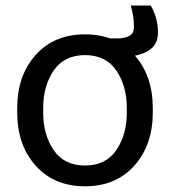

<svg xmlns="http://www.w3.org/2000/svg" viewBox="-20 -651 619 686"><path d="M41.5 -249V-264.6Q41.5 -380.9 107.4 -454.6Q173.3 -528.3 283.7 -528.3Q394 -528.3 460 -454.6Q525.9 -380.9 525.9 -264.6V-249Q525.9 -132.8 460 -59.1Q394 14.6 283.7 14.6Q173.3 14.6 107.4 -59.1Q41.5 -132.8 41.5 -249ZM134.3 -264.6V-249Q134.3 -169.4 171.9 -114.5Q209.5 -59.6 283.7 -59.6Q357.9 -59.6 395.5 -114.5Q433.1 -169.4 433.1 -249V-264.6Q433.1 -344.2 395.5 -399.2Q357.9 -454.1 283.7 -454.1Q209.5 -454.1 171.9 -399.2Q134.3 -344.2 134.3 -264.6ZM358.9 -513.7H399.9Q423.3 -513.7 440.9 -522Q458.5 -530.3 458.5 -555.7Q458.5 -578.1 455.3 -595.9Q452.1 -613.8 447.3 -631.3H518.6Q528.3 -615.2 536.4 -590.1Q544.4 -564.9 544.4 -533.7Q544.4 -490.7 510.3 -470Q476.1 -449.2 429.2 -449.2Q406.7 -449.2 389.2 -452.1Q371.6 -455.1 358.9 -459.5Z"/></svg>

Font: RobotoFlex
Style: Regular
Weight: 400
Designer: Berlow after Robertson
Foundry: Google
Version: Version 2.136